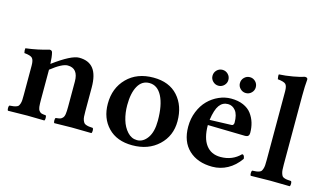

<svg xmlns="http://www.w3.org/2000/svg" viewBox="-84 -957 2072 1226"><g transform="rotate(15 952.5 -344.0)"><path d="M502.9 -279.8V-122.1Q502.9 -101.1 503.9 -87.2Q504.9 -73.2 509 -63.2Q513.2 -53.2 517.3 -47.9Q521.5 -42.5 531.2 -39.1Q541 -35.6 550 -34.4Q559.1 -33.2 576.2 -32.2Q580.6 -27.8 580.6 -15.1Q580.6 -2.4 576.2 2Q500 0 445.8 0Q407.2 0 331.1 2Q326.7 -2.4 326.7 -15.1Q326.7 -27.8 331.1 -32.2Q350.6 -34.2 359.4 -36.6Q368.2 -39.1 376.2 -47.9Q384.3 -56.6 386.7 -74Q389.2 -91.3 389.2 -122.1V-288.1Q389.2 -376 318.8 -376Q282.2 -376 210 -318.8V-122.1Q210 -90.3 211.9 -73.7Q213.9 -57.1 221.2 -47.9Q228.5 -38.6 237.1 -36.1Q245.6 -33.7 265.1 -32.2Q269.5 -27.8 269.5 -15.1Q269.5 -2.4 265.1 2Q187 0 152.8 0Q101.1 0 24.9 2Q20.5 -2.4 20.5 -15.1Q20.5 -27.8 24.9 -32.2Q43 -33.7 51.8 -34.9Q60.5 -36.1 70.3 -39.6Q80.1 -43 83.7 -48.1Q87.4 -53.2 91.1 -63.5Q94.7 -73.7 95.5 -87.2Q96.2 -100.6 96.2 -122.1V-315.9Q96.2 -351.6 84.2 -364.5Q72.3 -377.4 30.8 -380.9Q26.4 -398.9 28.8 -412.1Q108.9 -421.9 181.2 -443.8Q197.3 -443.8 200.2 -430.2Q207 -404.3 209 -356.9Q325.2 -442.9 377 -442.9Q440.9 -442.9 471.9 -402.8Q502.9 -362.8 502.9 -279.8Z M628.9 -207Q628.9 -310.5 694.6 -376.7Q760.3 -442.9 868.7 -442.9Q973.1 -442.9 1030.5 -378.9Q1087.9 -314.9 1087.9 -212.9Q1087.9 -116.2 1020.8 -53.2Q953.6 9.8 847.7 9.8Q745.1 9.8 687 -50.8Q628.9 -111.3 628.9 -207ZM852.1 -402.8Q803.2 -402.8 777.1 -356.4Q751 -310.1 751 -230Q751 -178.7 764.2 -134Q777.3 -89.4 804.7 -59.6Q832 -29.8 868.7 -29.8Q909.2 -29.8 937.5 -70.1Q965.8 -110.4 965.8 -184.1Q965.8 -287.1 935.8 -345Q905.8 -402.8 852.1 -402.8Z M1283.7 -274.9 1427.2 -279.8Q1435.1 -279.8 1438.7 -285.6Q1442.4 -291.5 1442.4 -298.8Q1442.4 -351.6 1422.1 -377.2Q1401.9 -402.8 1371.6 -402.8Q1336.4 -402.8 1314.9 -373.3Q1293.5 -343.8 1283.7 -274.9ZM1541.5 -117.2Q1556.6 -117.2 1558.6 -90.8Q1523.4 -41 1476.6 -15.6Q1429.7 9.8 1376.5 9.8Q1278.8 9.8 1220.7 -44.9Q1162.6 -99.6 1162.6 -198.2Q1162.6 -252 1181.4 -298.3Q1200.2 -344.7 1231 -375.7Q1261.7 -406.7 1301.3 -424.3Q1340.8 -441.9 1382.3 -441.9Q1428.7 -441.9 1463.4 -426.8Q1498 -411.6 1517.6 -385.3Q1537.1 -358.9 1546.4 -327.9Q1555.7 -296.9 1555.7 -261.2Q1555.7 -234.9 1529.3 -234.9L1281.2 -240.2Q1281.2 -154.8 1314.9 -109.4Q1348.6 -64 1411.6 -64Q1489.7 -64 1541.5 -117.2ZM1228.5 -551.8Q1228.5 -574.2 1243.9 -589.6Q1259.3 -605 1281.2 -605Q1302.7 -605 1318.1 -589.6Q1333.5 -574.2 1333.5 -551.8Q1333.5 -530.8 1318.1 -515.4Q1302.7 -500 1281.2 -500Q1259.8 -500 1244.1 -515.4Q1228.5 -530.8 1228.5 -551.8ZM1409.7 -551.8Q1409.7 -574.2 1425.3 -589.6Q1440.9 -605 1462.4 -605Q1483.9 -605 1499.3 -589.6Q1514.6 -574.2 1514.6 -551.8Q1514.6 -530.8 1499.3 -515.4Q1483.9 -500 1462.4 -500Q1440.9 -500 1425.3 -515.4Q1409.7 -530.8 1409.7 -551.8Z M1814.9 -576.2V-122.1Q1814.9 -100.6 1815.9 -86.9Q1816.9 -73.2 1820.6 -62.7Q1824.2 -52.2 1828.1 -47.1Q1832 -42 1841.6 -38.6Q1851.1 -35.2 1860.4 -34.2Q1869.6 -33.2 1887.2 -32.2Q1891.6 -26.9 1891.6 -14.6Q1891.6 -2.4 1887.2 2Q1805.2 0 1759.3 0Q1708 0 1629.9 2Q1625.5 -2.4 1625.5 -14.9Q1625.5 -27.3 1629.9 -32.2Q1647.5 -33.2 1656.7 -34.2Q1666 -35.2 1675.5 -38.6Q1685.1 -42 1689 -47.1Q1692.9 -52.2 1696.5 -62.7Q1700.2 -73.2 1701.2 -86.9Q1702.1 -100.6 1702.1 -122.1V-576.2ZM1814.9 -576.2H1702.1Q1702.1 -611.3 1689.9 -622.8Q1677.7 -634.3 1637.2 -638.2Q1635.7 -643.1 1634.8 -654.1Q1633.8 -665 1635.3 -669.9Q1678.2 -671.9 1727.5 -680.7Q1776.9 -689.5 1800.3 -698.2Q1819.3 -698.2 1819.3 -685.1Q1814.9 -641.6 1814.9 -576.2Z"/></g></svg>

Font: Common Serif SemiBold
Style: Regular
Weight: 600
Designer: Philipp H. Poll, Khaled Hosny
Foundry: Stefan Peev, Context Ltd.
Version: Version 1.026